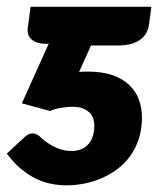

<svg xmlns="http://www.w3.org/2000/svg" viewBox="-30 -538 476 562"><path d="M406.5 -469Q405 -455 399 -443.2Q393 -431.5 382 -423Q371 -414.5 355 -409.8Q339 -405 316.5 -405H236.5L201.5 -327.5Q208 -328 214 -328.2Q220 -328.5 226.5 -328.5Q267.5 -328.5 297.5 -318.5Q327.5 -308.5 347 -290.5Q366.5 -272.5 376 -247.8Q385.5 -223 385.5 -194Q385.5 -159 376 -130.8Q366.5 -102.5 350.5 -80.5Q334.5 -58.5 312.8 -42.5Q291 -26.5 266.5 -16Q242 -5.5 216 -0.5Q190 4.5 165 4.5Q142.5 4.5 119.5 0Q96.5 -4.5 74.2 -15.5Q52 -26.5 30.8 -44.2Q9.5 -62 -10 -88.5L38.5 -133.5Q47 -142 53.5 -144.8Q60 -147.5 65.5 -147.5Q71.5 -147.5 77.8 -144.5Q84 -141.5 88 -137Q105.5 -120 129.8 -108Q154 -96 178.5 -96Q196.5 -96 209.5 -102Q222.5 -108 230.5 -118Q238.5 -128 242.2 -141.2Q246 -154.5 246 -169.5Q246 -198 228.2 -211.8Q210.5 -225.5 182.5 -225.5Q166 -225.5 147.2 -222.2Q128.5 -219 117 -213L34 -235.5L112.5 -410H107H104Q88 -410 77.2 -414Q66.5 -418 60.5 -424.5Q54.5 -431 52.2 -438.8Q50 -446.5 51 -454L59.5 -518H413Z"/></svg>

Font: Lato Black
Style: Italic
Weight: 900
Italic angle: -7°
Designer: Lukasz Dziedzic
Foundry: tyPoland Lukasz Dziedzic
Version: Version 2.007; 2014-02-27